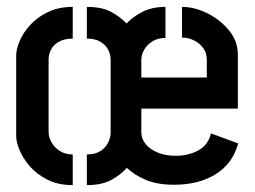

<svg xmlns="http://www.w3.org/2000/svg" viewBox="-20 -536 739 557"><path d="M232 1V-88Q256 -88 271 -97.5Q286 -107 293.5 -122Q301 -137 301 -151V-362Q301 -379 293.5 -392.5Q286 -406 271 -415Q256 -424 232 -424V-516Q275 -516 301.5 -502Q328 -488 347 -468Q366 -488 394 -502Q422 -516 460 -516V-426Q439 -426 423 -416.5Q407 -407 398.5 -392Q390 -377 390 -362V-311H580V-362Q580 -382 569.5 -396.5Q559 -411 542.5 -419Q526 -427 508 -427V-516Q545 -516 582.5 -497Q620 -478 645 -447Q670 -416 670 -378V-221H390V-153Q390 -133 403 -117.5Q416 -102 438.5 -93Q461 -84 490 -84Q526 -84 555 -99.5Q584 -115 592 -149L671 -120Q655 -61 605.5 -30.5Q556 0 485 0Q437 0 403.5 -14Q370 -28 348 -49Q329 -28 302 -13.5Q275 1 232 1ZM191 1Q149 1 118 -14.5Q87 -30 67 -53Q47 -76 37 -100Q27 -124 27 -141V-376Q27 -393 37 -417Q47 -441 67.5 -463.5Q88 -486 119 -501Q150 -516 191 -516V-424Q167 -424 151 -415Q135 -406 128 -392Q121 -378 121 -363V-153Q121 -138 129.5 -123Q138 -108 153.5 -98Q169 -88 191 -88Z"/></svg>

Font: Stick No Bills SemiBold
Style: Regular
Weight: 600
Designer: Kosala Senevirathne, Siva Puranthara, Lasantha Premarathna, Tharique Azeez
Foundry: mooniak
Version: Version 2.000